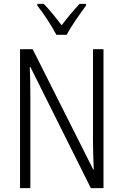

<svg xmlns="http://www.w3.org/2000/svg" viewBox="-20 -967 634 987"><path d="M270 -788H323C346 -833 391 -896 422 -938V-947H389C354 -909 327 -877 297 -837C268 -875 234 -918 205 -947H172V-938C203 -899 246 -834 270 -788ZM512 0V-714H458V-242C458 -202 460 -145 462 -96H459L148 -714H83V0H136V-480C136 -533 135 -579 133 -623H136L447 0Z"/></svg>

Font: Noto Sans Armenian Condensed Light
Style: Regular
Weight: 300
Width: 3
Designer: Monotype Design Team
Foundry: Monotype Imaging Inc.
Version: Version 2.008